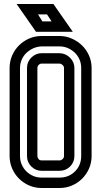

<svg xmlns="http://www.w3.org/2000/svg" viewBox="-20 -940 506 960"><path d="M278 -760Q309 -760 338 -747.5Q367 -735 389.5 -713.5Q412 -692 425 -662.5Q438 -633 438 -600V-160Q438 -127 425.5 -98Q413 -69 391 -47Q369 -25 340 -12.5Q311 0 278 0H188Q155 0 126 -12.5Q97 -25 75 -47Q53 -69 40.5 -98Q28 -127 28 -160V-600Q28 -633 40.5 -662Q53 -691 75 -713Q97 -735 126 -747.5Q155 -760 188 -760ZM188 -622Q180 -622 173.5 -615.5Q167 -609 167 -600V-160Q167 -152 172.5 -145Q178 -138 188 -138H278Q286 -138 293 -144.5Q300 -151 300 -160V-600Q300 -608 293.5 -614.5Q287 -621 278 -622ZM188 -708Q165 -707 145.5 -698Q126 -689 111.5 -675Q97 -661 88.5 -641.5Q80 -622 80 -600V-160Q80 -137 88.5 -117.5Q97 -98 111.5 -83.5Q126 -69 145.5 -60.5Q165 -52 188 -52H278Q324 -52 355 -83Q386 -114 386 -160V-600Q386 -623 377.5 -642.5Q369 -662 354 -676.5Q339 -691 319.5 -699.5Q300 -708 278 -708ZM278 -674Q309 -673 330.5 -651Q352 -629 352 -600V-160Q352 -129 330.5 -107.5Q309 -86 278 -86H188Q158 -86 136.5 -107.5Q115 -129 115 -160V-600Q115 -631 137 -652.5Q159 -674 188 -674ZM344 -781H160L63 -920H247ZM192 -833H238L215 -868H170Z"/></svg>

Font: Aurach Bi
Style: Regular
Weight: 400
Designer: Peter Wiegel
Foundry: Peter Wiegel
Version: Version 1.002